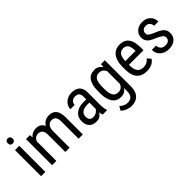

<svg xmlns="http://www.w3.org/2000/svg" viewBox="65 -1630 2748 2748"><g transform="rotate(-45 1438.5 -256.5)"><path d="M157.7 0V-528.3H71.3V0ZM164.6 -668.5C164.6 -682.8 160.4 -695.1 152.1 -705.3C143.8 -715.6 131.5 -720.7 115.2 -720.7C99 -720.7 86.8 -715.7 78.6 -705.6C70.5 -695.5 66.4 -683.1 66.4 -668.5C66.4 -653.8 70.5 -641.6 78.6 -631.8C86.8 -622.1 99 -617.2 115.2 -617.2C131.8 -617.2 144.2 -622.1 152.3 -631.8C160.5 -641.6 164.6 -653.8 164.6 -668.5Z M375 -528.3H293.9V0H379.9V-396C397.8 -439.6 428.5 -461.4 472.2 -461.4C530.8 -461.4 560.5 -424.8 561.5 -351.6V0H648.4V-354C651 -385.3 660.5 -411 676.8 -431.2C693 -451.3 714.2 -461.4 740.2 -461.4C772.8 -461.4 795.9 -452.1 809.6 -433.3C823.2 -414.6 830.1 -386.1 830.1 -347.7V0H916V-356C913.7 -477.4 863.9 -538.1 766.6 -538.1C707.4 -538.1 661.1 -512.5 627.9 -461.4C604.5 -512.5 563.3 -538.1 504.4 -538.1C451.7 -538.1 409.2 -518.6 377 -479.5Z M1317.9 0H1407.7V-7.8C1397 -37.8 1391.4 -73.1 1391.1 -113.8V-380.4C1390.5 -431.8 1376.1 -470.9 1347.9 -497.8C1319.7 -524.7 1278.6 -538.1 1224.6 -538.1C1191.4 -538.1 1161.3 -531.1 1134.3 -517.1C1107.3 -503.1 1085.8 -483.8 1069.8 -459.2C1053.9 -434.7 1045.9 -408.9 1045.9 -381.8H1132.3C1132.3 -405.6 1140.5 -425.2 1156.7 -440.7C1173 -456.1 1194.2 -463.9 1220.2 -463.9C1248.9 -463.9 1270.2 -457.2 1284.2 -443.8C1298.2 -430.5 1305.2 -408 1305.2 -376.5V-320.3H1241.7C1178.2 -319.7 1128.3 -303.5 1091.8 -272C1055.3 -240.4 1037.1 -197.8 1037.1 -144C1037.1 -95.2 1050.5 -57.4 1077.4 -30.5C1104.2 -3.7 1141.6 9.8 1189.5 9.8C1237 9.8 1276 -12.7 1306.6 -57.6C1308.9 -30.6 1312.7 -11.4 1317.9 0ZM1202.6 -68.8C1174 -68.8 1153.6 -75.6 1141.6 -89.1C1129.6 -102.6 1123.5 -124.3 1123.5 -154.3C1123.5 -186.2 1135.4 -211 1159.2 -228.8C1182.9 -246.5 1215.3 -255.7 1256.3 -256.3H1305.2V-130.4C1296.4 -112.8 1282.4 -98.1 1263.2 -86.4C1244 -74.7 1223.8 -68.8 1202.6 -68.8Z M1507.8 -288.1V-229.5C1509.1 -152.3 1525.1 -93.2 1555.7 -52C1586.3 -10.8 1628.9 9.8 1683.6 9.8C1735 9.8 1774.7 -10.9 1802.7 -52.2V16.6C1800.8 95.1 1763.8 134.3 1691.9 134.3C1648.6 134.3 1609 116.7 1573.2 81.5L1538.1 141.1C1554.4 160 1578.7 175.9 1611.1 188.7C1643.5 201.6 1672.7 208 1698.7 208C1758.6 208 1805.3 190.5 1838.9 155.5C1872.4 120.5 1889.2 70.3 1889.2 4.9V-528.3H1811L1806.6 -469.2C1778.6 -515.1 1737.8 -538.1 1684.1 -538.1C1626.5 -538.1 1582.7 -517 1552.7 -474.9C1522.8 -432.7 1507.8 -370.4 1507.8 -288.1ZM1594.2 -238.8V-291.5C1594.6 -349.1 1603.5 -391.8 1621.1 -419.7C1638.7 -447.5 1667.3 -461.4 1707 -461.4C1748.4 -461.4 1780.3 -439.8 1802.7 -396.5V-132.3C1781.2 -88.4 1749 -66.4 1706.1 -66.4C1666.3 -66.4 1637.8 -80.3 1620.4 -108.2C1602.9 -136 1594.2 -179.5 1594.2 -238.8Z M2206.5 9.8C2283.4 9.8 2340.5 -16.6 2377.9 -69.3L2333 -124C2316.1 -103.2 2297.9 -88 2278.6 -78.4C2259.2 -68.8 2236.8 -64 2211.4 -64C2171.4 -64 2140.7 -76.8 2119.4 -102.5C2098.1 -128.3 2087.4 -169.4 2087.4 -226.1V-238.3H2382.3V-294.9C2381.7 -378.3 2366 -439.6 2335.4 -479C2304.9 -518.4 2258.6 -538.1 2196.8 -538.1C2135.3 -538.1 2087.3 -515.7 2053 -470.9C2018.6 -426.2 2001.5 -364.4 2001.5 -285.6V-221.7C2002.1 -145.8 2020 -88.3 2055.2 -49.1C2090.3 -9.8 2140.8 9.8 2206.5 9.8ZM2196.8 -463.9C2229 -463.9 2253 -453.1 2268.8 -431.6C2284.6 -410.2 2293.6 -374.3 2295.9 -324.2V-312.5H2087.9C2090.2 -364.3 2099.9 -402.4 2117.2 -427C2134.4 -451.6 2161 -463.9 2196.8 -463.9Z M2742.7 -135.3C2742.7 -113.4 2735.2 -96.1 2720.2 -83.3C2705.2 -70.4 2683.4 -64 2654.8 -64C2624.2 -64 2600.4 -72.3 2583.5 -88.9C2566.6 -105.5 2557.6 -128.4 2556.6 -157.7H2469.7C2469.7 -109.2 2486.8 -69.2 2521 -37.6C2555.2 -6 2599.8 9.8 2654.8 9.8C2707.8 9.8 2750.2 -4 2781.7 -31.5C2813.3 -59 2829.1 -95.7 2829.1 -141.6C2829.1 -178.4 2817.5 -208.7 2794.4 -232.7C2771.3 -256.6 2727.7 -281.1 2663.6 -306.2C2623.2 -323.7 2597.7 -337.9 2587.2 -348.6C2576.6 -359.4 2571.3 -373.5 2571.3 -391.1C2571.3 -413.2 2578.5 -430.9 2593 -444.1C2607.5 -457.3 2627.4 -463.9 2652.8 -463.9C2677.6 -463.9 2697.9 -455.5 2713.9 -438.7C2729.8 -422 2737.8 -401.7 2737.8 -377.9H2823.7C2823.7 -424.8 2808.1 -463.2 2776.9 -493.2C2745.6 -523.1 2704.3 -538.1 2652.8 -538.1C2604 -538.1 2563.9 -523.8 2532.5 -495.4C2501.1 -466.9 2485.4 -431.2 2485.4 -388.2C2485.4 -364.1 2490.1 -343.3 2499.5 -325.9C2509 -308.5 2523.2 -293 2542.2 -279.3C2561.3 -265.6 2594.1 -249.2 2640.6 -230C2680.7 -212.1 2707.7 -196.5 2721.7 -183.1C2735.7 -169.8 2742.7 -153.8 2742.7 -135.3Z"/></g></svg>

Font: Roboto Condensed
Style: Regular
Weight: 400
Designer: Google
Version: Version 2.134; 2016